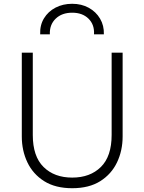

<svg xmlns="http://www.w3.org/2000/svg" viewBox="-20 -978 762 1013"><path d="M361 15Q272 15 213 -22.2Q154 -59.5 124.5 -121.5Q95 -183.5 95 -258V-700H153V-266Q153 -153 209.8 -97Q266.5 -41 361 -41Q455.5 -41 512.2 -97Q569 -153 569 -266V-700H627V-258Q627 -183.5 597.5 -121.5Q568 -59.5 509 -22.2Q450 15 361 15ZM192 -797Q190 -845 212 -881.2Q234 -917.5 273 -937.8Q312 -958 361 -958Q410 -958 448.2 -937Q486.5 -916 508 -879.5Q529.5 -843 528 -797H476Q479 -848 447 -879.5Q415 -911 361 -911Q306.5 -911 273.8 -879.5Q241 -848 243 -797Z"/></svg>

Font: Geologica Thin
Style: Regular
Weight: 100
Version: Version 1.010;gftools[0.9.28]